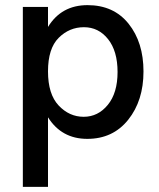

<svg xmlns="http://www.w3.org/2000/svg" viewBox="-20 -534 620 748"><path d="M307 -428Q250 -428 208.5 -386.5Q167 -345 167 -256Q167 -167 208.5 -123Q250 -79 306 -79Q362 -79 400 -125.5Q438 -172 438 -253.5Q438 -335 401 -381.5Q364 -428 307 -428ZM167 194H69V-507H167V-429Q219 -514 321 -514Q423 -514 481 -441.5Q539 -369 539 -255.5Q539 -142 479.5 -67.5Q420 7 320 7Q220 7 167 -77Z"/></svg>

Font: Hind Jalandhar Medium
Style: Regular
Weight: 500
Designer: Namrata Goyal
Foundry: Indian Type Foundry
Version: Version 0.702;PS 1.0;hotconv 1.0.81;makeotf.lib2.5.63406